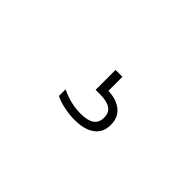

<svg xmlns="http://www.w3.org/2000/svg" viewBox="-15 -219 631 631"><g transform="rotate(45 300.0 96.0)"><path d="M402.5 128.5Q402.5 164 377.2 182.8Q352 201.5 306.5 201.5Q282 201.5 256.8 196.2Q231.5 191 214.5 182V151Q258.5 173 306 173Q338 173 354 162Q370 151 370 127.5Q370 104 353.8 93.2Q337.5 82.5 305 82.5H285.5V-10H317.5V55Q358 57 380.2 76Q402.5 95 402.5 128.5Z"/></g></svg>

Font: Encode Sans Expanded ExtraLight
Style: Regular
Weight: 275
Width: 7
Designer: Multiple Designers
Foundry: Impallari Type
Version: Version 2.000